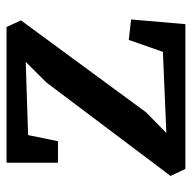

<svg xmlns="http://www.w3.org/2000/svg" viewBox="-20 -576 595 596"><g transform="rotate(-90 278.0 -277.5)"><path d="M384.3 -495.6 157.2 -488.3 138.2 -395.5H71.3V-555.2H492.7L513.2 -510.3L227.5 -121.6L163.6 -59.1L415.5 -69.8L452.6 -175.8L516.1 -168.5L501.5 0H52.2L30.3 -45.9L320.3 -431.2Z"/></g></svg>

Font: Merriweather
Style: Regular
Weight: 400
Designer: Eben Sorkin
Foundry: Eben Sorkin
Version: Version 1.584; ttfautohint (v1.6)